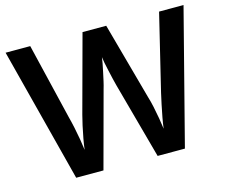

<svg xmlns="http://www.w3.org/2000/svg" viewBox="-101 -850 1156 986"><g transform="rotate(-15 477.5 -357.0)"><path d="M950 -714 766 0H621L510 -406Q506 -420 501 -442Q496 -464 490.5 -488Q485 -512 481 -532.5Q477 -553 476 -564Q475 -553 471 -532.5Q467 -512 462 -488.5Q457 -465 452 -442.5Q447 -420 442 -404L333 0H188L4 -714H135L232 -309Q239 -283 246 -250Q253 -217 258.5 -184.5Q264 -152 267 -127Q270 -153 276 -185.5Q282 -218 289 -250Q296 -282 302 -304L413 -714H539L652 -303Q659 -281 666 -248.5Q673 -216 678.5 -183.5Q684 -151 687 -127Q690 -152 696 -184.5Q702 -217 709 -250Q716 -283 722 -309L820 -714Z"/></g></svg>

Font: Noto Sans Adlam SemiBold
Style: Regular
Weight: 600
Version: Version 3.001